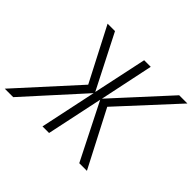

<svg xmlns="http://www.w3.org/2000/svg" viewBox="-198 -935 1155 1155"><g transform="rotate(45 380.0 -357.0)"><path d="M-40 0 298 -372 121 -714H184L359 -371L432 -714H488L416 -371L730 -714H800L473 -359L659 0H594L413 -359L337 0H281L357 -359L32 0Z"/></g></svg>

Font: Noto Sans Display Light
Style: Italic
Weight: 300
Italic angle: -12°
Designer: Monotype Design Team
Foundry: Monotype Imaging Inc.
Version: Version 2.003